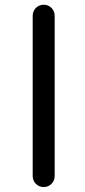

<svg xmlns="http://www.w3.org/2000/svg" viewBox="-20 -794 350 794"><path d="M115.2 -66.4V-728.5Q115.2 -748 128.4 -761.2Q141.6 -774.4 160.6 -774.4Q179.7 -774.4 192.9 -761.2Q206.1 -748 206.1 -728.5V-66.4Q206.1 -46.9 192.9 -33.7Q179.7 -20.5 160.6 -20.5Q141.6 -20.5 128.4 -33.7Q115.2 -46.9 115.2 -66.4Z"/></svg>

Font: Gen Jyuu Gothic P Regular
Style: Regular
Weight: 400
Designer: [Source Han Sans]
Ryoko NISHIZUKA  (kana & ideographs); Paul D. Hunt (Latin, Greek & Cyrillic); Wenlong ZHANG  (bopomofo
Version: Version 1.002.20150607